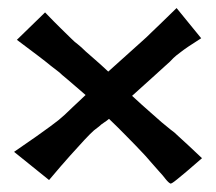

<svg xmlns="http://www.w3.org/2000/svg" viewBox="-20 -552 532 472"><path d="M399.4 -100.6Q394.5 -102.5 386.7 -112.3Q381.8 -119.1 370.1 -131.8Q359.4 -143.6 348.6 -156.2Q337.9 -168.9 330.1 -176.8Q323.2 -183.6 312.5 -195.3Q302.7 -205.1 287.1 -221.2Q271.5 -237.3 248 -259.8Q242.2 -254.9 235.4 -250.5Q228.5 -246.1 223.6 -241.2Q216.8 -236.3 210.9 -231.4Q202.1 -223.6 187.5 -208Q174.8 -194.3 153.3 -170.4Q131.8 -146.5 100.6 -109.4L14.6 -178.7Q48.8 -202.1 70.3 -217.3Q91.8 -232.4 103.5 -241.2Q117.2 -252 124 -256.8Q128.9 -260.7 138.7 -269.5Q146.5 -277.3 158.7 -288.6Q170.9 -299.8 190.4 -318.4Q173.8 -333 161.6 -343.3Q149.4 -353.5 141.6 -360.4Q131.8 -368.2 126 -374Q118.2 -379.9 104.5 -390.6Q92.8 -400.4 72.8 -415.5Q52.7 -430.7 21.5 -454.1L90.8 -521.5Q114.3 -497.1 129.9 -481.9Q145.5 -466.8 154.3 -458Q165 -447.3 170.9 -443.4Q179.7 -436.5 190.4 -425.8Q200.2 -417 214.4 -404.8Q228.5 -392.6 246.1 -376L333 -454.1Q340.8 -460.9 351.6 -471.7Q361.3 -481.4 376.5 -495.6Q391.6 -509.8 414.1 -532.2L474.6 -458Q437.5 -434.6 422.9 -422.9Q412.1 -415 406.2 -409.2Q399.4 -401.4 385.7 -389.6Q374 -378.9 354.5 -361.3Q335 -343.8 304.7 -316.4Q331.1 -292 349.1 -276.4Q367.2 -260.7 377.9 -251Q390.6 -240.2 399.4 -233.4Q408.2 -227.5 418.9 -216.8Q428.7 -208 442.9 -194.8Q457 -181.6 476.6 -163.1Q452.1 -141.6 437.5 -129.4Q422.9 -117.2 415 -110.8Q407.2 -104.5 403.8 -102.5Q400.4 -100.6 399.4 -100.6Z"/></svg>

Font: Irish Growler
Style: Regular
Weight: 400
Designer: Squid
Foundry: Font Diner, Inc DBA Sideshow
Version: Version 1.000